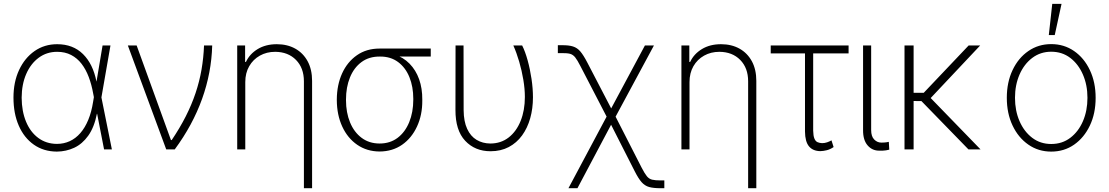

<svg xmlns="http://www.w3.org/2000/svg" viewBox="-20 -785 5829 1009"><path d="M278.8 11.7Q209 11.2 157.7 -24.9Q106.4 -61 78.6 -124.8Q50.8 -188.5 50.8 -272Q50.8 -354 80.3 -417.2Q109.9 -480.5 161.6 -516.6Q213.4 -552.7 280.3 -552.7Q363.8 -552.7 416.3 -500.7Q468.8 -448.7 486.8 -356.9H502L512.7 -274.4L567.9 0H526.9L469.7 -293.5Q461.4 -340.3 446.3 -380.4Q431.2 -420.4 408.4 -450Q385.7 -479.5 353.8 -496.1Q321.8 -512.7 280.3 -512.7Q225.6 -512.7 183.6 -481.7Q141.6 -450.7 117.9 -396.5Q94.2 -342.3 93.8 -271.5Q94.2 -200.2 116.9 -145.5Q139.6 -90.8 181.2 -60.1Q222.7 -29.3 278.8 -28.8Q315.4 -28.8 346.7 -43.2Q377.9 -57.6 402.3 -85.7Q426.8 -113.8 443.8 -155Q460.9 -196.3 469.2 -249.5L519 -545.9H560.5L512.7 -271.5L502.4 -187H489.3Q475.1 -115.7 443.8 -72Q412.6 -28.3 370.1 -8.5Q327.6 11.2 278.8 11.7Z M853.5 0 651.9 -545.9H698.2L878.4 -48.8H882.3Q924.8 -111.8 956.1 -173.3Q987.3 -234.9 1007.8 -296.1Q1028.3 -357.4 1039.1 -419.7Q1049.8 -481.9 1052.2 -545.9H1095.2Q1091.3 -402.8 1042 -265.4Q992.7 -127.9 898.4 0Z M1269 -353.5V0H1226.6V-545.9H1268.1V-459.5H1272.5Q1292 -501.5 1334.2 -527.1Q1376.5 -552.7 1434.6 -552.7Q1489.7 -552.7 1531.5 -529.5Q1573.2 -506.3 1596.7 -463.1Q1620.1 -419.9 1620.1 -359.9V204.1H1577.1V-357.9Q1577.1 -427.7 1535.6 -470Q1494.1 -512.2 1426.3 -512.7Q1381.3 -512.7 1345.7 -492.7Q1310.1 -472.7 1289.6 -437Q1269 -401.4 1269 -353.5Z M1750 -258.3V-262.2Q1750.5 -338.9 1777.8 -399.2Q1805.2 -459.5 1855.5 -494.6Q1905.8 -529.8 1974.6 -529.8Q1987.3 -527.3 1998 -522.5Q2008.8 -517.6 2020.8 -511.5Q2032.7 -505.4 2050.8 -499.5Q2099.1 -484.4 2132.3 -450.4Q2165.5 -416.5 2182.6 -368.4Q2199.7 -320.3 2199.2 -261.2V-256.3Q2199.7 -181.2 2171.6 -120.4Q2143.6 -59.6 2093.3 -24.4Q2043 10.7 1975.1 11.2Q1907.7 10.7 1857.2 -24.2Q1806.6 -59.1 1778.6 -119.9Q1750.5 -180.7 1750 -258.3ZM1798.3 -262.2V-258.3Q1798.3 -193.4 1819.6 -141.8Q1840.8 -90.3 1880.6 -60.5Q1920.4 -30.8 1975.1 -30.8Q2029.8 -30.8 2069.3 -60.5Q2108.9 -90.3 2130.4 -142.8Q2151.9 -195.3 2151.9 -261.2V-266.1Q2151.9 -329.1 2131.6 -379.4Q2111.3 -429.7 2072 -459Q2032.7 -488.3 1976.6 -487.8Q1919.4 -488.3 1879.6 -458.7Q1839.8 -429.2 1819.1 -377.9Q1798.3 -326.7 1798.3 -262.2ZM2243.7 -529.8V-487.8H1974.6V-529.8Z M2374 -545.9H2416L2416.5 -206.1Q2417 -146.5 2435.1 -107.7Q2453.1 -68.8 2484.6 -50Q2516.1 -31.2 2556.6 -30.8Q2612.3 -30.8 2653.1 -62.5Q2693.8 -94.2 2716.1 -149.7Q2738.3 -205.1 2738.3 -275.4Q2738.3 -317.9 2730.2 -366Q2722.2 -414.1 2708.5 -460.9Q2694.8 -507.8 2677.7 -545.9H2724.1Q2739.7 -515.1 2752.7 -468.5Q2765.6 -421.9 2773.2 -370.6Q2780.8 -319.3 2780.8 -273.9Q2780.8 -214.8 2766.4 -163.6Q2752 -112.3 2723.6 -73.2Q2695.3 -34.2 2653.6 -12.2Q2611.8 9.8 2558.1 9.8Q2476.1 9.8 2424.6 -45.2Q2373 -100.1 2373.5 -208Z M2967.3 204.1 3179.2 -193.4H3204.1L3352.5 97.2Q3368.2 127.4 3379.6 141.4Q3391.1 155.3 3407 159.2Q3422.9 163.1 3450.7 163.1H3471.2V204.1H3450.7Q3414.1 204.1 3391.4 197.8Q3368.7 191.4 3351.8 172.4Q3335 153.3 3315.9 115.7L3191.4 -129.4L3014.6 204.1ZM3174.3 -159.7 3030.3 -437.5Q3014.2 -469.2 3002.7 -483.6Q2991.2 -498 2975.8 -502.2Q2960.4 -506.3 2932.1 -505.9H2911.6V-547.4H2932.1Q2968.8 -547.9 2991.2 -540.8Q3013.7 -533.7 3030 -514.4Q3046.4 -495.1 3066.4 -456.5L3191.9 -215.3L3369.1 -545.9H3416.5L3208.5 -159.7Z M3603.5 -353.5V0H3561V-545.9H3602.5V-459.5H3606.9Q3626.5 -501.5 3668.7 -527.1Q3710.9 -552.7 3769 -552.7Q3824.2 -552.7 3866 -529.5Q3907.7 -506.3 3931.2 -463.1Q3954.6 -419.9 3954.6 -359.9V204.1H3911.6V-357.9Q3911.6 -427.7 3870.1 -470Q3828.6 -512.2 3760.7 -512.7Q3715.8 -512.7 3680.2 -492.7Q3644.5 -472.7 3624 -437Q3603.5 -401.4 3603.5 -353.5Z M4439.5 -545.9V-504.4H4030.3V-545.9ZM4210.4 -545.9H4253.4V-98.6Q4253.9 -71.3 4259.8 -56.9Q4265.6 -42.5 4276.4 -37.8Q4287.1 -33.2 4300.3 -32.7Q4314 -32.7 4326.7 -37.1Q4339.4 -41.5 4349.6 -47.4L4360.8 -12.2Q4342.8 0 4325.2 4.4Q4307.6 8.8 4291 9.3Q4252 8.8 4231.4 -15.9Q4210.9 -40.5 4210.4 -93.8Z M4515.6 -545.9H4558.1V-101.6Q4558.1 -67.9 4574.2 -51.8Q4590.3 -35.6 4611.3 -35.6Q4626.5 -35.6 4637.5 -37.1Q4648.4 -38.6 4650.9 -39.6L4653.3 1.5Q4649.4 2.9 4636 5.1Q4622.6 7.3 4601.6 6.8Q4564 7.3 4539.6 -20.8Q4515.1 -48.8 4515.6 -101.6Z M4781.2 -545.9V0H4733.4V-545.9ZM5130.9 -545.9 4855.5 -253.4 4760.3 -254.4 4754.9 -297.4H4834.5L5070.3 -545.9ZM5069.3 0 4817.4 -258.8 4856 -285.2 5132.8 0Z M5504.4 11.7Q5437 11.7 5384.3 -24.9Q5331.5 -61.5 5301.3 -125.2Q5271 -189 5271 -271Q5271 -353 5301.3 -416.7Q5331.5 -480.5 5384.3 -516.8Q5437 -553.2 5504.4 -553.2Q5571.8 -553.2 5624.5 -516.8Q5677.2 -480.5 5707.5 -416.5Q5737.8 -352.5 5737.8 -271Q5737.8 -189 5707.5 -125.2Q5677.2 -61.5 5624.8 -24.9Q5572.3 11.7 5504.4 11.7ZM5504.4 -28.3Q5562 -28.3 5604.7 -60.8Q5647.5 -93.3 5671.1 -148.2Q5694.8 -203.1 5694.8 -271Q5694.8 -338.4 5670.9 -393.3Q5647 -448.2 5604.5 -480.7Q5562 -513.2 5504.4 -513.2Q5447.8 -513.2 5404.8 -480.7Q5361.8 -448.2 5337.9 -393.3Q5314 -338.4 5314 -271Q5314 -203.1 5337.9 -148.2Q5361.8 -93.3 5404.5 -60.8Q5447.3 -28.3 5504.4 -28.3ZM5491.7 -600.6 5509.8 -764.6H5558.6L5522.9 -600.6Z"/></svg>

Font: Inter Tight ExtraLight
Style: Regular
Weight: 250
Designer: Rasmus Andersson
Foundry: rsms
Version: Version 3.004